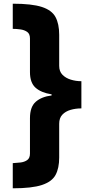

<svg xmlns="http://www.w3.org/2000/svg" viewBox="-20 -945 499 1038"><path d="M420 -359Q389 -359 361.5 -351Q334 -343 317 -325Q300 -307 300 -276V-93Q300 -36 280.5 0.5Q261 37 207 55Q153 73 49 73V-63Q69 -64 90.5 -66.5Q112 -69 127 -79.5Q142 -90 142 -115V-306Q142 -367 173 -394.5Q204 -422 259 -429V-435Q202 -444 172 -471Q142 -498 142 -555V-737Q142 -762 127 -772.5Q112 -783 90.5 -786Q69 -789 49 -789V-925Q152 -925 206 -907.5Q260 -890 280 -853Q300 -816 300 -757V-589Q300 -559 317.5 -541Q335 -523 362.5 -514.5Q390 -506 420 -506Z"/></svg>

Font: Noto Sans Oriya UI Blk
Style: Regular
Weight: 900
Designer: Amélie Bonet and Sol Matas
Foundry: Google LLC
Version: Version 2.000